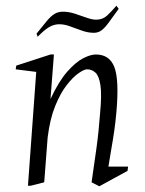

<svg xmlns="http://www.w3.org/2000/svg" viewBox="-20 -651 510 673"><path d="M78 0 107 -399 35 -408 37 -421 157 -460H169L157 -304Q186 -366 215.5 -399.5Q245 -433 271 -446.5Q297 -460 316 -460Q364 -460 381 -415.5Q398 -371 388 -258Q385 -224 380.5 -192.5Q376 -161 370.5 -130.5Q365 -100 360 -67H429L427 -52L328 2L301 -12Q310 -74 318 -131Q326 -188 331 -256Q337 -320 332 -352.5Q327 -385 314.5 -396.5Q302 -408 285 -408Q275 -408 255.5 -394.5Q236 -381 214 -353Q192 -325 173.5 -279.5Q155 -234 147 -169L135 -12L88 0ZM112 -522 108 -533Q131 -562 145 -578.5Q159 -595 171.5 -602.5Q184 -610 201 -610Q221 -610 242.5 -603Q264 -596 283.5 -589Q303 -582 317 -582Q340 -582 355.5 -596.5Q371 -611 388 -631L396 -620Q376 -593 362.5 -574Q349 -555 337 -545.5Q325 -536 309 -536Q289 -536 267.5 -543.5Q246 -551 226 -558.5Q206 -566 188 -566Q168 -566 150.5 -555Q133 -544 112 -522Z"/></svg>

Font: Ancizar Serif Light
Style: Italic
Weight: 300
Italic angle: -4°
Designer: Cesar Puertas, Viviana Monsalve, Julian Moncada, Julian Prieto, Jose Castro, Felipe Aragon, Mariel Hernandez, Sara Alarc
Version: Version 8.100